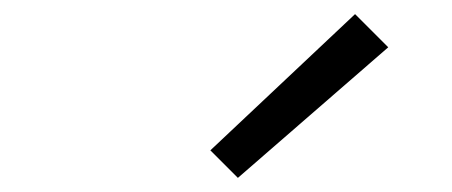

<svg xmlns="http://www.w3.org/2000/svg" viewBox="-20 -818 640 272"><path d="M317 -566 278 -605 483 -798 530 -751Z"/></svg>

Font: Iosevka Curly Slab LtExObl
Style: Regular
Weight: 300
Width: 7
Italic angle: -9°
Monospace: yes
Designer: Belleve Invis
Foundry: Belleve Invis
Version: Version 11.1.0; ttfautohint (v1.8.3)